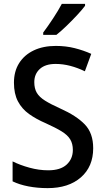

<svg xmlns="http://www.w3.org/2000/svg" viewBox="-20 -961 542 991"><path d="M461 -196Q461 -101 397.5 -45.5Q334 10 226 10Q173 10 126.5 1Q80 -8 45 -25V-128Q83 -109 132 -95.5Q181 -82 229 -82Q292 -82 324 -111.5Q356 -141 356 -187Q356 -219 342.5 -241.5Q329 -264 298 -283Q267 -302 216 -325Q167 -346 130 -372.5Q93 -399 72.5 -438Q52 -477 52 -534Q52 -593 79 -635.5Q106 -678 154.5 -701Q203 -724 268 -724Q320 -724 365.5 -712.5Q411 -701 451 -683L418 -593Q381 -611 343 -621Q305 -631 267 -631Q214 -631 185.5 -605Q157 -579 157 -537Q157 -504 170 -482Q183 -460 212.5 -441.5Q242 -423 291 -401Q374 -364 417.5 -319Q461 -274 461 -196ZM419 -931Q405 -912 378.5 -883.5Q352 -855 323 -827Q294 -799 271 -781H203V-793Q227 -825 254 -866Q281 -907 299 -941H419Z"/></svg>

Font: Noto Sans Ethiopic SemiCondensed Medium
Style: Regular
Weight: 500
Width: 4
Designer: Monotype Design Team
Foundry: Monotype Imaging Inc.
Version: Version 2.102; ttfautohint (v1.8.4.7-5d5b)